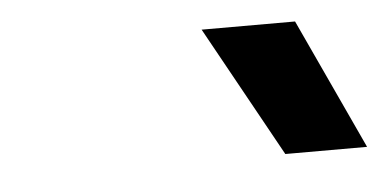

<svg xmlns="http://www.w3.org/2000/svg" viewBox="-29 -971 522 262"><g transform="rotate(-5 232.5 -839.5)"><path d="M254 -929H382L465 -750H353Z"/></g></svg>

Font: Teachers[wght] Italic
Style: Regular
Weight: 400
Designer: Alfredo Marco Pradil & Chank Diesel
Version: Version 1.000;Glyphs 3.1.2 (3151)